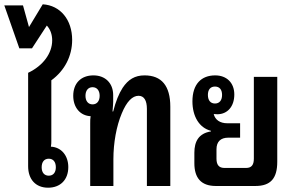

<svg xmlns="http://www.w3.org/2000/svg" viewBox="-45 -866 1373 894"><path d="M179 8C236 8 273 -29 273 -88C273 -142 240 -181 192 -183C194 -193 194 -202 194 -211V-492C256 -537 291 -605 291 -680C291 -774 236 -841 154 -846L90 -740L62 -841H-25L45 -641H104L173 -747C189 -730 198 -706 198 -678C198 -618 156 -560 86 -527V-92C86 -31 121 8 179 8ZM182 -48C161 -48 149 -63 149 -87C149 -112 161 -127 182 -127C203 -127 215 -112 215 -87C215 -63 203 -48 182 -48Z M375 0H483V-125C483 -200 497 -279 522 -338C545 -394 572 -420 600 -420C626 -420 639 -398 639 -359V0H748V-369C748 -467 707 -515 628 -515C583 -515 552 -496 526 -457C508 -429 494 -394 482 -347H479C481 -374 482 -382 482 -392V-423C482 -479 445 -515 390 -515C332 -515 296 -478 296 -420C296 -365 329 -327 377 -325C375 -314 375 -304 375 -292ZM386 -380C366 -380 353 -395 353 -420C353 -444 365 -460 386 -460C406 -460 419 -445 419 -420C419 -395 406 -380 386 -380Z M960 0H1144C1215 0 1246 -35 1246 -113V-508H1137V-127C1137 -98 1126 -84 1101 -84H1000C975 -84 963 -98 963 -127V-171C963 -206 982 -225 1018 -225H1073V-292H1014C979 -292 957 -308 950 -335C956 -335 961 -334 967 -334C1013 -334 1046 -369 1046 -426C1046 -481 1010 -515 957 -515C892 -515 851 -474 851 -394C851 -325 882 -271 937 -257V-254C880 -245 860 -207 860 -155V-106C860 -39 890 0 960 0ZM956 -384C935 -384 923 -399 923 -424C923 -449 935 -463 956 -463C977 -463 989 -449 989 -424C989 -399 977 -384 956 -384Z"/></svg>

Font: Noto Sans Thai Looped UI Narrow Medium
Style: Regular
Weight: 500
Width: 4
Designer: Cadson Demak Team
Foundry: Cadson Demak Co., Ltd.
Version: Version 1.000